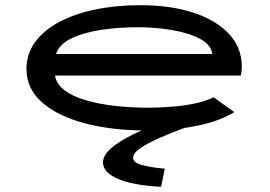

<svg xmlns="http://www.w3.org/2000/svg" viewBox="-20 -493 1040 740"><path d="M547 10Q413 10 308 -17.5Q203 -45 142.5 -98Q82 -151 82 -227Q82 -285 115 -330.5Q148 -376 208 -408Q268 -440 348 -456.5Q428 -473 521 -473Q636 -473 724 -444.5Q812 -416 862 -363Q912 -310 912 -235Q912 -227 911 -218.5Q910 -210 908 -202H192Q198 -168 229.5 -144.5Q261 -121 311 -106.5Q361 -92 422.5 -85Q484 -78 551 -78Q598 -78 646 -82Q694 -86 735 -95Q776 -104 803 -118L883 -61Q827 -26 738 -8Q649 10 547 10ZM196 -285H798Q794 -320 752.5 -342.5Q711 -365 646.5 -376.5Q582 -388 511 -388Q437 -388 370 -378Q303 -368 256 -345.5Q209 -323 196 -285ZM615 157 601 227Q490 221 433.5 196Q377 171 377 133Q377 106 407.5 79Q438 52 493 25Q548 -2 619 -28L691 0Q639 19 594 39Q549 59 521 78Q493 97 493 115Q493 134 529 143.5Q565 153 615 157Z"/></svg>

Font: Inconsolata UltraExpanded SemiBold
Style: Regular
Weight: 600
Width: 9
Monospace: yes
Designer: Raph Levien, Cyreal, Brenton Simpson
Foundry: Raph Levien, Cyreal, Google
Version: Version 3.001; ttfautohint (v1.8.2.53-6de2)